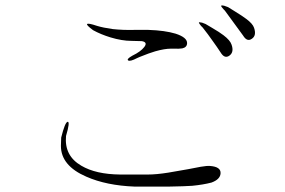

<svg xmlns="http://www.w3.org/2000/svg" viewBox="-20 -734 1040 700"><path d="M521.5 -625H467.8Q428.7 -624 391.6 -627.9Q356.4 -632.8 334 -639.6Q301.8 -650.4 297.9 -646.5Q293 -643.6 319.3 -624Q347.7 -608.4 382.8 -597.7Q424.8 -585 459 -585L497.1 -584Q519.5 -580.1 505.9 -562.5Q493.2 -545.9 462.9 -531.2Q440.4 -518.6 447.3 -513.7Q454.1 -508.8 480.5 -522.5L489.3 -526.4Q525.4 -541 545.9 -546.9Q580.1 -556.6 603.5 -556.6H610.4Q634.8 -555.7 644.5 -557.6Q662.1 -561.5 662.1 -577.1Q662.1 -597.7 620.1 -611.3Q581.1 -623 521.5 -625ZM519.5 -97.7H418Q329.1 -98.6 276.4 -129.9Q213.9 -166 220.7 -238.3Q236.3 -291 226.6 -290Q216.8 -288.1 203.1 -232.4L202.1 -202.1Q202.1 -129.9 294.9 -89.8Q368.2 -57.6 470.7 -53.7H595.7Q654.3 -54.7 680.7 -56.6Q720.7 -60.5 751 -68.4Q783.2 -80.1 784.2 -102.5Q785.2 -126 746.1 -128.9Q734.4 -129.9 711.9 -126Q699.2 -124 666 -117.2Q618.2 -108.4 592.8 -104.5Q549.8 -97.7 519.5 -97.7ZM811.5 -708 797.9 -712.9Q785.2 -715.8 786.1 -711.9Q787.1 -709 795.9 -699.2L799.8 -695.3L866.2 -604.5Q880.9 -580.1 898.4 -592.8Q916 -604.5 906.2 -632.8Q901.4 -647.5 877.9 -665Q865.2 -674.8 835 -693.4ZM729.5 -646.5 716.8 -651.4Q704.1 -654.3 705.1 -651.4Q705.1 -649.4 712.9 -639.6L718.8 -633.8Q738.3 -609.4 755.9 -584Q771.5 -562.5 784.2 -543Q798.8 -518.6 816.4 -531.2Q834 -543.9 824.2 -571.3Q819.3 -586.9 794.9 -605.5Q781.2 -616.2 751 -633.8Z"/></svg>

Font: Batang
Style: Regular
Weight: 400
Version: Version 2.21